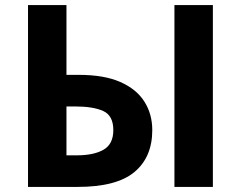

<svg xmlns="http://www.w3.org/2000/svg" viewBox="-20 -734 946 754"><path d="M90 0V-714H241V-440H290Q389 -440 452.5 -412Q516 -384 547 -335Q578 -286 578 -223Q578 -117 508 -58.5Q438 0 285 0ZM665 0V-714H816V0ZM241 -124H281Q348 -124 386.5 -146Q425 -168 425 -223Q425 -280 385.5 -298Q346 -316 274 -316H241Z"/></svg>

Font: Noto Sans
Style: Bold
Weight: 700
Designer: Monotype Design Team
Foundry: Monotype Imaging Inc.
Version: Version 2.000;GOOG;noto-source:20170915:90ef993387c0; ttfaut